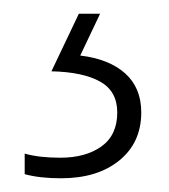

<svg xmlns="http://www.w3.org/2000/svg" viewBox="-20 -20 247 280"><path d="M186 144Q186 188 154 214Q122 240 69 240Q38 240 16 234V204Q37 210 68 210Q105 210 128 193.5Q151 177 151 144Q151 113 126 99Q101 85 55 84L95 0H126L97 61Q139 66 162.5 87Q186 108 186 144Z"/></svg>

Font: Noto Sans Arabic SemCond ExtLt
Style: Regular
Weight: 200
Width: 4
Designer: Monotype Design Team, Nadine Chahine, Nizar Qandah and Khaled Hosny
Foundry: Monotype Imaging Inc.
Version: Version 2.012; ttfautohint (v1.8.4.7-5d5b)